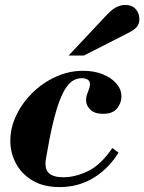

<svg xmlns="http://www.w3.org/2000/svg" viewBox="-20 -750 587 781"><path d="M223 11Q157 11 112.5 -15.5Q68 -42 45 -85Q22 -128 22 -177Q22 -230 46 -280.5Q70 -331 111.5 -372Q153 -413 206.5 -437.5Q260 -462 318 -462Q364 -462 399 -447.5Q434 -433 454 -409.5Q474 -386 474 -357Q474 -332 456.5 -309.5Q439 -287 399 -287Q365 -287 347.5 -304Q330 -321 330 -343Q330 -355 334 -366Q338 -377 342 -387.5Q346 -398 346 -407Q346 -421 336 -426.5Q326 -432 312 -432Q296 -432 280.5 -424Q265 -416 250.5 -396Q236 -376 222 -339Q208 -302 194.5 -245Q181 -188 167 -105Q160 -64 178 -46.5Q196 -29 238 -29Q287 -29 339 -54.5Q391 -80 437 -148L462 -129Q422 -64 360.5 -26.5Q299 11 223 11ZM259 -524 413 -688Q439 -715 456.5 -722.5Q474 -730 488 -730Q517 -730 532 -713Q547 -696 547 -672Q547 -653 536 -640Q525 -627 496 -613L321 -524Z"/></svg>

Font: Libre Bodoni
Style: Bold Italic
Weight: 700
Italic angle: -13°
Version: Version 2.005;gftools[0.9.23]